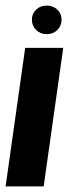

<svg xmlns="http://www.w3.org/2000/svg" viewBox="-24 -666 246 686"><path d="M-4 0 66 -495H202L132 0ZM143 -544Q120 -544 105 -559Q90 -574 90 -596Q90 -617 105 -631.5Q120 -646 143 -646Q166 -646 181 -631.5Q196 -617 196 -596Q196 -574 181 -559Q166 -544 143 -544Z"/></svg>

Font: Alumni Sans Thin ExtraBold
Style: Italic
Weight: 800
Italic angle: -8°
Version: Version 1.016